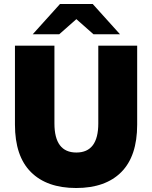

<svg xmlns="http://www.w3.org/2000/svg" viewBox="-20 -929 763 963"><path d="M55 -304V-700H253V-310Q253 -164 363 -164Q473 -164 473 -310V-700H668V-304Q668 -146 588.5 -66Q509 14 362 14Q215 14 135 -66Q55 -146 55 -304ZM281 -909H445L582 -757H449L363 -833L277 -757H144Z"/></svg>

Font: Chess Sans ExtraBold
Style: Regular
Weight: 800
Designer: Wolf Bōese
Foundry: Wolf Bōese
Version: Version 7.223